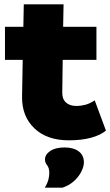

<svg xmlns="http://www.w3.org/2000/svg" viewBox="-20 -638 510 888"><path d="M299 11Q197 11 139 -44.5Q81 -100 82 -190L85 -361H3V-514H88L90 -618H274L272 -514H426V-361H270L268 -212Q267 -181 284.5 -164.5Q302 -148 333 -148Q354 -148 375 -153.5Q396 -159 418 -174L470 -34Q445 -13 401 -1Q357 11 299 11ZM187 230Q200 209 204 192Q208 175 208 162Q208 139 198 126.5Q188 114 188 100Q188 77 212 60.5Q236 44 278 44Q320 44 344 62Q368 80 368 113Q368 133 355.5 157Q343 181 321 200.5Q299 220 269 230Z"/></svg>

Font: Livvic Black
Style: Regular
Weight: 900
Designer: Jacques Le Bailly, Baron von Fonthausen
Version: Version 1.001; ttfautohint (v1.8.2)